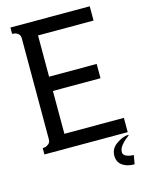

<svg xmlns="http://www.w3.org/2000/svg" viewBox="-144 -884 883 1169"><g transform="rotate(-15 297.5 -300.0)"><path d="M499 109Q499 127 519.5 135.5Q540 144 565 144L555 200Q506 200 477.5 178.5Q449 157 449 118Q449 72 490.5 44.5Q532 17 561 17Q566 17 566 19Q566 21 549 33.5Q532 46 515.5 66.5Q499 87 499 109ZM40 0V-40Q46 -40 54 -41Q62 -42 76 -52Q90 -62 90 -80V-720Q90 -738 77.5 -748Q65 -758 52 -759L40 -760V-800H540V-710H190V-450H490V-360H190V-90H565V0Z"/></g></svg>

Font: Laverick
Style: Regular
Weight: 400
Designer: Daniel Pimley
Foundry: Daniel Pimley
Version: Version 1.000;PS 001.001;hotconv 1.0.56